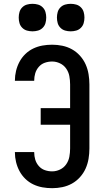

<svg xmlns="http://www.w3.org/2000/svg" viewBox="-20 -977 540 1005"><path d="M253 8Q227 8 202 3.5Q177 -1 154 -12Q131 -23 112.5 -41Q94 -59 82 -81.5Q70 -104 64 -129Q58 -154 58 -179Q58 -179 58 -179.5Q58 -180 58 -181H159Q159 -181 159 -180.5Q159 -180 159 -180Q159 -160 164.5 -141.5Q170 -123 183 -108Q196 -93 214.5 -86.5Q233 -80 253 -80Q274 -80 294 -89.5Q314 -99 326.5 -117Q339 -135 343 -156.5Q347 -178 347 -200V-324H193V-411H347V-535Q347 -557 343 -578.5Q339 -600 326.5 -618Q314 -636 294 -645.5Q274 -655 253 -655Q233 -655 214.5 -648.5Q196 -642 183 -627Q170 -612 164.5 -593.5Q159 -575 159 -555Q159 -555 159 -554.5Q159 -554 159 -554H58Q58 -555 58 -555.5Q58 -556 58 -556Q58 -581 64 -606Q70 -631 82 -653.5Q94 -676 112.5 -694Q131 -712 154 -723Q177 -734 202 -738.5Q227 -743 253 -743Q280 -743 306.5 -737.5Q333 -732 356.5 -719Q380 -706 398.5 -685.5Q417 -665 428 -640.5Q439 -616 443.5 -589Q448 -562 448 -535V-200Q448 -173 443.5 -146Q439 -119 428 -94.5Q417 -70 398.5 -49.5Q380 -29 356.5 -16Q333 -3 306.5 2.5Q280 8 253 8ZM350 -813Q335 -813 321 -817Q307 -821 296.5 -831.5Q286 -842 282 -856Q278 -870 278 -885Q278 -900 282 -914Q286 -928 296.5 -938.5Q307 -949 321 -953Q335 -957 350 -957Q365 -957 379 -953Q393 -949 403.5 -938.5Q414 -928 418 -914Q422 -900 422 -885Q422 -870 418 -856Q414 -842 403.5 -831.5Q393 -821 379 -817Q365 -813 350 -813ZM150 -813Q135 -813 121 -817Q107 -821 96.5 -831.5Q86 -842 82 -856Q78 -870 78 -885Q78 -900 82 -914Q86 -928 96.5 -938.5Q107 -949 121 -953Q135 -957 150 -957Q165 -957 179 -953Q193 -949 203.5 -938.5Q214 -928 218 -914Q222 -900 222 -885Q222 -870 218 -856Q214 -842 203.5 -831.5Q193 -821 179 -817Q165 -813 150 -813Z"/></svg>

Font: Zed Mono Semibold
Style: Regular
Weight: 600
Monospace: yes
Designer: Belleve Invis
Foundry: Belleve Invis
Version: Version 1.0.0; ttfautohint (v1.8.4)